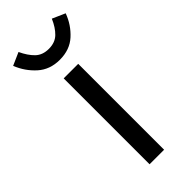

<svg xmlns="http://www.w3.org/2000/svg" viewBox="-213 -576 607 607"><g transform="rotate(-45 90.5 -272.0)"><path d="M0 0ZM123 0H58V-384H123ZM165 -544 208 -525Q194 -487 165 -460.5Q136 -434 91 -434Q47 -434 17.5 -460.5Q-12 -487 -27 -525L16 -544Q29 -516 46 -499.5Q63 -483 91 -483Q119 -483 136 -499.5Q153 -516 165 -544Z"/></g></svg>

Font: Cambay Devanagari
Style: Regular
Weight: 400
Designer: Pooja Saxena
Foundry: Pooja Saxena
Version: Version 1.180;PS 001.180;hotconv 1.0.70;makeotf.lib2.5.58329